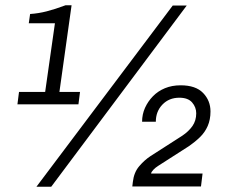

<svg xmlns="http://www.w3.org/2000/svg" viewBox="-20 -707 866 727"><path d="M46 -312 52 -359H151L188 -619H89L94 -654Q125 -656 156.5 -664Q188 -672 228 -687H251L205 -359H283L277 -312ZM118 0 634 -686H687L174 0ZM481 -1 483 -18Q487 -54 507 -77.5Q527 -101 550 -116L670 -193Q694 -209 708.5 -229.5Q723 -250 723 -278Q723 -301 707.5 -319Q692 -337 659 -337Q620 -337 595 -311Q570 -285 570 -246H518Q518 -274 529 -298.5Q540 -323 559 -342.5Q578 -362 604.5 -373Q631 -384 664 -384Q721 -384 749 -355Q777 -326 777 -285Q777 -254 766.5 -230Q756 -206 737.5 -188Q719 -170 696 -154L579 -79Q568 -72 560.5 -64Q553 -56 552 -50H747L741 -1Z"/></svg>

Font: Chivo Medium Light
Style: Italic
Weight: 300
Italic angle: -8.05°
Version: Version 2.002